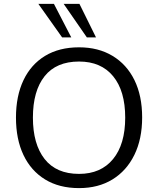

<svg xmlns="http://www.w3.org/2000/svg" viewBox="-20 -957 812 986"><path d="M62 0ZM386 9Q284 9 211.5 -35.5Q139 -80 100.5 -161Q62 -242 62 -353Q62 -464 100.5 -545Q139 -626 211.5 -670Q284 -714 386 -714Q485 -714 558 -670Q631 -626 670.5 -545.5Q710 -465 710 -354Q710 -243 670 -161.5Q630 -80 557.5 -35.5Q485 9 386 9ZM386 -64Q498 -64 560.5 -140Q623 -216 623 -353Q623 -490 561 -565.5Q499 -641 386 -641Q269 -641 209 -565.5Q149 -490 149 -353Q149 -217 209 -140.5Q269 -64 386 -64ZM426 -765 307 -937H388L473 -765ZM299 -765 177 -937H257L346 -765Z"/></svg>

Font: Winston
Style: Regular
Weight: 400
Designer: Original fonts by Vernon Adams / Changes by Cristiano Sobral
Foundry: Original fonts by Vernon Adams / Changes by Cristiano Sobral
Version: Version 2.503;July 17, 2020;FontCreator 13.0.0.2655 64-bit